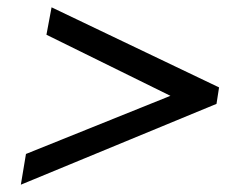

<svg xmlns="http://www.w3.org/2000/svg" viewBox="-20 -519 661 525"><path d="M446 -257 51 -98 37 -14 572 -235 579 -280 121 -499 107 -424Z"/></svg>

Font: Jost
Style: Italic
Weight: 400
Italic angle: -5°
Version: Version 3.710